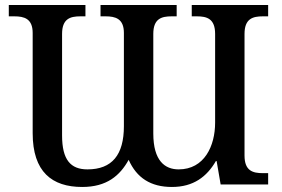

<svg xmlns="http://www.w3.org/2000/svg" viewBox="-20 -734 1122 764"><path d="M307 10C405 10 457 -35 492 -98C524 -26 580 10 664 10C750 10 803 -31 839 -93H842L858 0H1047V-45H1026C986 -45 953 -54 953 -115V-599C953 -660 986 -669 1026 -669H1047V-714H743V-669H763C803 -669 836 -660 836 -599V-246C836 -153 793 -60 691 -60C637 -60 590 -93 590 -203V-599C590 -660 623 -669 663 -669H683V-714H380V-669H400C439 -669 473 -660 473 -603V-232C473 -118 426 -60 328 -60C261 -60 227 -98 227 -195V-599C227 -660 260 -669 300 -669H320V-714H15V-669H37C76 -669 110 -660 110 -603V-204C110 -50 187 10 307 10Z"/></svg>

Font: Noto Serif Medium
Style: Regular
Weight: 500
Designer: Monotype Design Team
Foundry: Monotype Imaging Inc.
Version: Version 2.013